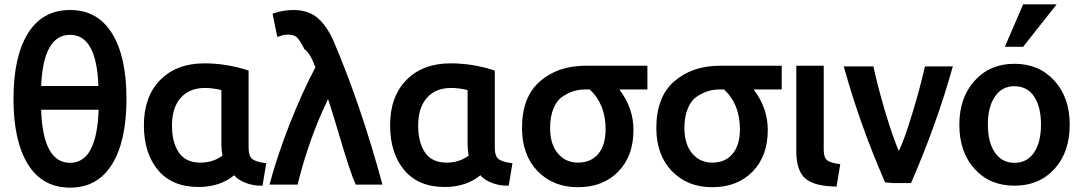

<svg xmlns="http://www.w3.org/2000/svg" viewBox="-20 -835 4978 882"><path d="M302 -789Q428 -789 494.5 -682Q561 -575 561 -381Q561 -187 494.5 -80Q428 27 302 27Q175 27 108.5 -80Q42 -187 42 -381Q42 -575 108.5 -682Q175 -789 302 -789ZM302 -87Q425 -87 433 -331H169Q177 -87 302 -87ZM302 -675Q179 -675 169 -440H432Q424 -675 302 -675Z M1056 -30Q990 24 892 24Q771 24 706 -53.5Q641 -131 641 -260Q641 -391 716 -467.5Q791 -544 919 -544Q1021 -544 1122 -511V-157Q1122 -117 1139.5 -104Q1157 -91 1203 -85L1186 18Q1143 19 1107 4.5Q1071 -10 1056 -30ZM997 -171V-421Q957 -431 922 -431Q850 -431 810 -385.5Q770 -340 770 -258Q770 -181 801.5 -134.5Q833 -88 901 -88Q958 -88 1002 -120Q997 -145 997 -171Z M1487 -380Q1399 -198 1347 13H1218Q1253 -118 1310.5 -264.5Q1368 -411 1429 -526Q1402 -596 1379 -608Q1357 -652 1342.5 -664.5Q1328 -677 1297 -676Q1280 -675 1254 -665L1232 -772Q1279 -789 1327 -789Q1396 -789 1438.5 -753Q1481 -717 1512 -647Q1637 -355 1737 13H1614Q1589 -43 1546 -188.5Q1503 -334 1487 -380Z M2187 -30Q2121 24 2023 24Q1902 24 1837 -53.5Q1772 -131 1772 -260Q1772 -391 1847 -467.5Q1922 -544 2050 -544Q2152 -544 2253 -511V-157Q2253 -117 2270.5 -104Q2288 -91 2334 -85L2317 18Q2274 19 2238 4.5Q2202 -10 2187 -30ZM2128 -171V-421Q2088 -431 2053 -431Q1981 -431 1941 -385.5Q1901 -340 1901 -258Q1901 -181 1932.5 -134.5Q1964 -88 2032 -88Q2089 -88 2133 -120Q2128 -145 2128 -171Z M2890 -238Q2890 -118 2820 -46.5Q2750 25 2635 25Q2521 25 2449.5 -49Q2378 -123 2378 -247Q2378 -390 2460.5 -461.5Q2543 -533 2670 -533H2954V-424H2825Q2890 -339 2890 -238ZM2762 -241Q2762 -357 2689 -424H2668Q2641 -424 2616 -416.5Q2591 -409 2564.5 -391.5Q2538 -374 2522.5 -336.5Q2507 -299 2507 -247Q2507 -173 2542.5 -130.5Q2578 -88 2635 -88Q2695 -88 2728.5 -128.5Q2762 -169 2762 -241Z M3507 -238Q3507 -118 3437 -46.5Q3367 25 3252 25Q3138 25 3066.5 -49Q2995 -123 2995 -247Q2995 -390 3077.5 -461.5Q3160 -533 3287 -533H3571V-424H3442Q3507 -339 3507 -238ZM3379 -241Q3379 -357 3306 -424H3285Q3258 -424 3233 -416.5Q3208 -409 3181.5 -391.5Q3155 -374 3139.5 -336.5Q3124 -299 3124 -247Q3124 -173 3159.5 -130.5Q3195 -88 3252 -88Q3312 -88 3345.5 -128.5Q3379 -169 3379 -241Z M3840 -81 3823 22Q3720 21 3679 -15.5Q3638 -52 3638 -140V-177V-533H3764V-147Q3764 -112 3779.5 -99Q3795 -86 3840 -81Z M4109 -141Q4133 -190 4169.5 -309Q4206 -428 4229 -530H4357Q4285 -270 4165 6H4086L4046 3Q3930 -262 3856 -530H3992Q4014 -430 4047.5 -318Q4081 -206 4109 -141Z M4894 -262Q4894 -136 4824 -59Q4754 18 4640 18Q4527 18 4457 -59Q4387 -136 4387 -262Q4387 -387 4457.5 -464.5Q4528 -542 4640 -542Q4753 -542 4823.5 -464.5Q4894 -387 4894 -262ZM4640 -439Q4583 -439 4550.5 -391.5Q4518 -344 4518 -263Q4518 -181 4550.5 -134Q4583 -87 4640 -87Q4698 -87 4730 -134Q4762 -181 4762 -263Q4762 -345 4730 -392Q4698 -439 4640 -439ZM4680 -620H4596L4680 -815H4834Z"/></svg>

Font: Repo
Style: DemiBold
Weight: 600
Designer: Stefan Peev
Foundry: Context Ltd
Version: Version 001.000